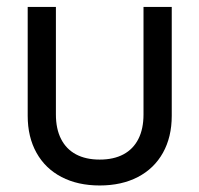

<svg xmlns="http://www.w3.org/2000/svg" viewBox="-20 -536 587 565"><path d="M61.5 -195.3V-515.6H144.5V-199.2Q144.5 -156.7 159.7 -127Q174.8 -97.2 203.6 -81.8Q232.4 -66.4 273.4 -66.4Q314.5 -66.4 343.3 -81.8Q372.1 -97.2 387.2 -127Q402.3 -156.7 402.3 -199.2V-515.6H485.4V-195.3Q485.4 -132.8 459.5 -86.4Q433.6 -40 385.7 -15.1Q337.9 9.8 273.4 9.8Q209 9.8 161.1 -15.1Q113.3 -40 87.4 -86.4Q61.5 -132.8 61.5 -195.3Z"/></svg>

Font: Intratopia Thin
Style: Regular
Weight: 100
Designer: Rasmus Andersson
Foundry: rsms
Version: Version 3.000;Glyphs 3.2.3 (3260)